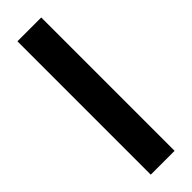

<svg xmlns="http://www.w3.org/2000/svg" viewBox="-238 -690 696 696"><g transform="rotate(-45 110.0 -342.0)"><path d="M48.8 -683.6H170.9V0H48.8Z"/></g></svg>

Font: California Gothic
Style: Regular
Weight: 400
Version: Version 2.2;